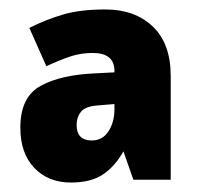

<svg xmlns="http://www.w3.org/2000/svg" viewBox="-20 -742 419 406"><path d="M203 -722Q265 -722 303 -686Q341 -650 341 -581V-362H262L241 -422Q223 -390 197.5 -373Q172 -356 130 -356Q82 -356 52.5 -387Q23 -418 23 -472Q23 -537 66 -560.5Q109 -584 183 -587L222 -589V-592Q222 -630 176 -630Q151 -630 128.5 -622.5Q106 -615 78 -602L42 -683Q78 -701 114 -711.5Q150 -722 203 -722ZM186 -519Q160 -517 151 -505.5Q142 -494 142 -478Q142 -445 174 -445Q197 -445 209.5 -464.5Q222 -484 222 -511V-522Z"/></svg>

Font: Noto Sans Gurmukhi SemiCondensed Black
Style: Regular
Weight: 900
Width: 4
Designer: Jelle Bosma - Monotype Design Team
Foundry: Monotype Imaging Inc.
Version: Version 2.004; ttfautohint (v1.8.4.7-5d5b)